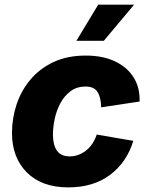

<svg xmlns="http://www.w3.org/2000/svg" viewBox="-20 -790 635 820"><path d="M272 10.3Q158.2 10.3 94.7 -53.5Q31.2 -117.2 31.2 -222.2Q31.2 -284.7 50.8 -343.8Q70.3 -402.8 109.9 -450Q149.4 -497.1 208.5 -524.9Q267.6 -552.7 346.7 -552.7Q417.5 -552.7 469.7 -528.6Q522 -504.4 550 -460.4Q578.1 -416.5 576.2 -356.4L412.1 -331.5Q411.1 -374 396.5 -397.2Q381.8 -420.4 345.7 -420.4Q308.1 -420.4 281.5 -400.6Q254.9 -380.9 238 -349.4Q221.2 -317.9 213.6 -282.2Q206.1 -246.6 206.1 -215.3Q206.1 -171.4 223.1 -146.7Q240.2 -122.1 277.8 -122.1Q314.9 -122.1 346.7 -146.5Q378.4 -170.9 393.1 -215.3L549.3 -188.5Q521.5 -96.7 450 -43.2Q378.4 10.3 272 10.3ZM306.2 -615.7 399.4 -770H552.7L423.3 -615.7Z"/></svg>

Font: Inter Extra Bold
Style: Italic
Weight: 800
Italic angle: -9.39999°
Designer: Rasmus Andersson
Foundry: rsms
Version: Version 4.000;git-3c8e0fc